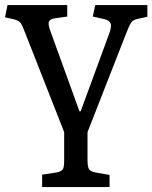

<svg xmlns="http://www.w3.org/2000/svg" viewBox="-25 -527 608 766"><path d="M143.1 219.2V169.9L200.2 161.1Q209.5 159.7 215.3 156.5Q221.2 153.3 224.4 149.9Q227.5 146.5 229 139.2Q230.5 131.8 230.7 126.5Q231 121.1 231 109.9V0L74.2 -398.9Q63.5 -427.7 56.4 -436.5Q49.3 -445.3 29.8 -450.2L-4.9 -458L4.9 -506.8H243.2V-460.9L194.8 -454.1Q174.3 -451.2 170.2 -440.7Q166 -430.2 175.8 -403.8L292 -83H296.9L412.1 -397Q420.9 -422.9 416 -434.3Q411.1 -445.8 389.2 -451.2L345.2 -460.9L355 -506.8H563V-460L525.9 -452.1Q507.8 -448.7 499.8 -438.7Q491.7 -428.7 480 -397.9L324.2 0V113.8Q324.2 137.2 330.1 147.5Q335.9 157.7 356 161.1L412.1 170.9V219.2Z"/></svg>

Font: Literata Book
Style: Regular
Weight: 400
Designer: Latin by Veronika Burian and Jose Scaglione. Greek by Irene Vlachou. Cyrillic by Vera Evstafieva
Foundry: TypeTogether
Version: Version 2.003;PS 002.003;hotconv 1.0.88;makeotf.lib2.5.64775